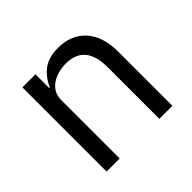

<svg xmlns="http://www.w3.org/2000/svg" viewBox="-132 -680 832 832"><g transform="rotate(-45 284.0 -264.0)"><path d="M85 0V-516H165V-432H169Q188 -476 222.5 -502Q257 -528 315 -528Q395 -528 441.5 -476.5Q488 -425 488 -331V0H408V-317Q408 -456 291 -456Q267 -456 244.5 -450Q222 -444 204 -432Q186 -420 175.5 -401.5Q165 -383 165 -358V0Z"/></g></svg>

Font: IBM Plex Sans
Style: Regular
Weight: 400
Designer: Mike Abbink, Paul van der Laan, Pieter van Rosmalen
Foundry: Bold Monday
Version: Version 3.005